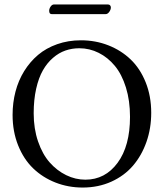

<svg xmlns="http://www.w3.org/2000/svg" viewBox="-20 -841 742 871"><path d="M339.8 -622.1Q306.6 -622.1 276.9 -611.8Q247.1 -601.6 220.5 -578.6Q193.8 -555.7 174.6 -522Q155.3 -488.3 144 -438.2Q132.8 -388.2 132.8 -327.1Q132.8 -257.3 152.6 -199.5Q172.4 -141.6 205.3 -104.2Q238.3 -66.9 280.3 -46.4Q322.3 -25.9 367.2 -25.9Q457 -25.9 513.4 -102.3Q569.8 -178.7 569.8 -311Q569.8 -384.3 551.3 -444.1Q532.7 -503.9 501 -542.2Q469.2 -580.6 427.7 -601.3Q386.2 -622.1 339.8 -622.1ZM666 -329.1Q666 -258.8 644.3 -197Q622.6 -135.3 583.3 -89.4Q543.9 -43.5 484.9 -16.8Q425.8 9.8 355 9.8Q289.6 9.8 231.7 -12.9Q173.8 -35.6 130.6 -77.1Q87.4 -118.7 62.3 -181.4Q37.1 -244.1 37.1 -319.8Q37.1 -375 50.3 -425.5Q63.5 -476.1 89.8 -518.6Q116.2 -561 152.8 -592Q189.5 -623 239.5 -640.6Q289.6 -658.2 347.2 -658.2Q413.1 -658.2 471.2 -635.5Q529.3 -612.8 572.5 -571.5Q615.7 -530.3 640.9 -467.5Q666 -404.8 666 -329.1ZM459 -776.9H214.8Q203.1 -776.9 203.1 -792Q203.1 -801.8 209.7 -811.3Q216.3 -820.8 225.1 -820.8H469.2Q476.1 -820.8 479.5 -816.7Q482.9 -812.5 482.9 -807.1Q482.9 -797.4 475.6 -787.1Q468.3 -776.9 459 -776.9Z"/></svg>

Font: Common Serif
Style: Regular
Weight: 400
Designer: Philipp H. Poll, Khaled Hosny
Foundry: Stefan Peev, Context Ltd.
Version: Version 1.026